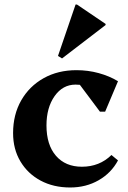

<svg xmlns="http://www.w3.org/2000/svg" viewBox="-20 -817 566 851"><path d="M291 14Q217 14 160 -16.5Q103 -47 70.5 -101.5Q38 -156 38 -227Q38 -309 74 -372Q110 -435 173.5 -470.5Q237 -506 319 -506Q370 -506 417.5 -493Q465 -480 503 -457L446 -322H423L334 -441Q325 -442 315 -442Q258 -442 222 -391Q186 -340 186 -261Q186 -175 228 -126.5Q270 -78 343 -78Q421 -78 474 -130L503 -106Q473 -50 417 -18Q361 14 291 14ZM255 -558 237 -569 315 -797H321L448 -711V-706Z"/></svg>

Font: Platypi SemiBold
Style: Regular
Weight: 600
Designer: David Sargent
Foundry: Bolt Cutter Type
Version: Version 1.200; ttfautohint (v1.8.4.7-5d5b)